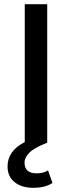

<svg xmlns="http://www.w3.org/2000/svg" viewBox="-20 -680 343 915"><path d="M230 192Q195 215 139 215Q83 215 49.5 188Q16 161 16 113Q16 39 98 -3V-660H205V0Q144 24 120.5 47Q97 70 97 95Q97 146 154 146Q188 146 209 132Z"/></svg>

Font: Work Sans Medium
Style: Regular
Weight: 500
Designer: Wei Huang
Foundry: Wei Huang
Version: Version 1.500